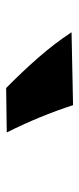

<svg xmlns="http://www.w3.org/2000/svg" viewBox="168 -984 263 640"><g transform="rotate(90 300.0 -664.5)"><path d="M274 -553Q221 -605 173.2 -659.5Q125.5 -714 88 -771L331 -776Q367 -665 422 -555Z"/></g></svg>

Font: Commissioner Flair Black
Style: Regular
Weight: 900
Designer: Kostas Bartsokas
Foundry: Kostas Bartsokas
Version: Version 1.000; ttfautohint (v1.8.3)